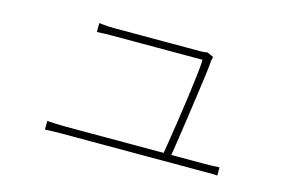

<svg xmlns="http://www.w3.org/2000/svg" viewBox="-66 -634 1133 747"><g transform="rotate(15 500.0 -260.5)"><path d="M715 -475Q714 -471 712.5 -465.5Q711 -460 711 -455Q709 -431 703.5 -389.5Q698 -348 691 -298.5Q684 -249 677 -200.5Q670 -152 664 -112.5Q658 -73 654 -53H623Q626 -66 632 -104.5Q638 -143 646 -194.5Q654 -246 661 -298.5Q668 -351 673 -393Q678 -435 678 -454Q655 -454 614 -454Q573 -454 525 -454Q477 -454 431.5 -454Q386 -454 354 -454Q322 -454 314 -454Q294 -454 281.5 -453.5Q269 -453 253 -452V-488Q264 -487 273 -486Q282 -485 291.5 -484.5Q301 -484 313 -484Q321 -484 353 -484Q385 -484 429.5 -484Q474 -484 521 -484Q568 -484 606.5 -484Q645 -484 664 -484Q670 -484 675 -484.5Q680 -485 683.5 -485.5Q687 -486 689 -487ZM156 -68Q173 -67 189 -66Q205 -65 224 -65Q236 -65 277.5 -65Q319 -65 378.5 -65Q438 -65 503.5 -65Q569 -65 629 -65Q689 -65 732.5 -65Q776 -65 790 -65Q804 -65 821 -65.5Q838 -66 850 -67V-34Q842 -35 832 -35Q822 -35 812 -35Q802 -35 793 -35Q778 -35 734 -35Q690 -35 629.5 -35Q569 -35 503.5 -35Q438 -35 379 -35Q320 -35 278 -35Q236 -35 224 -35Q205 -35 189 -34.5Q173 -34 156 -33Z"/></g></svg>

Font: Shanggu Sans SC VF
Style: Regular
Weight: 250
Designer: GuiWonder
Version: Version 1.021